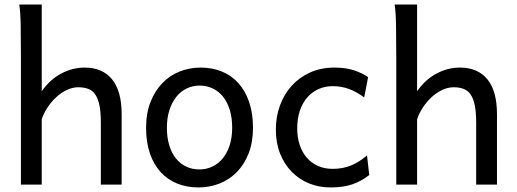

<svg xmlns="http://www.w3.org/2000/svg" viewBox="-20 -801 2242 833"><path d="M417.5 0V-268.6Q417.5 -314.5 411.4 -344.2Q405.3 -374 393.1 -391.4Q380.9 -408.7 362.5 -415.5Q344.2 -422.4 319.8 -422.4Q293.5 -422.4 268.3 -409.9Q243.2 -397.5 222.2 -377.7Q201.2 -357.9 185.1 -333Q168.9 -308.1 161.1 -283.2V0H70.8V-551.8Q70.8 -630.9 69.8 -690.2Q68.8 -749.5 63.5 -781.2H161.1V-405.3Q197.3 -456.5 246.1 -482.2Q294.9 -507.8 346.7 -507.8Q424.8 -507.8 466.3 -456.8Q507.8 -405.8 507.8 -305.2V0Z M704.1 -246.6Q704.1 -204.1 714.4 -170.4Q724.6 -136.7 743.4 -113.5Q762.2 -90.3 788.1 -78.1Q814 -65.9 845.7 -65.9Q875 -65.9 900.9 -78.1Q926.8 -90.3 946 -113.5Q965.3 -136.7 976.3 -170.4Q987.3 -204.1 987.3 -246.6Q987.3 -289.6 977.1 -323.5Q966.8 -357.4 948 -381.1Q929.2 -404.8 903.1 -417.2Q877 -429.7 845.7 -429.7Q815.9 -429.7 790 -417.2Q764.2 -404.8 745.1 -381.1Q726.1 -357.4 715.1 -323.5Q704.1 -289.6 704.1 -246.6ZM613.8 -246.6Q613.8 -309.6 632.8 -358.2Q651.9 -406.7 684.1 -440.2Q716.3 -473.6 759.3 -490.7Q802.2 -507.8 850.6 -507.8Q900.9 -507.8 942.6 -490.7Q984.4 -473.6 1014.4 -440.2Q1044.4 -406.7 1061 -358.2Q1077.6 -309.6 1077.6 -246.6Q1077.6 -183.6 1058.6 -135.3Q1039.6 -86.9 1007.3 -54.2Q975.1 -21.5 932.1 -4.6Q889.2 12.2 840.8 12.2Q790.5 12.2 748.8 -4.6Q707 -21.5 677 -54.2Q647 -86.9 630.4 -135.3Q613.8 -183.6 613.8 -246.6Z M1582 -41.5Q1563.5 -27.3 1545.2 -17.3Q1526.9 -7.3 1506.8 -0.7Q1486.8 5.9 1463.9 9Q1440.9 12.2 1413.6 12.2Q1364.3 12.2 1321.3 -5.1Q1278.3 -22.5 1246.1 -55.2Q1213.9 -87.9 1195.3 -134.3Q1176.8 -180.7 1176.8 -239.3Q1176.8 -294.4 1194.6 -343.3Q1212.4 -392.1 1245.4 -428.7Q1278.3 -465.3 1325.4 -486.6Q1372.6 -507.8 1430.7 -507.8Q1479.5 -507.8 1514.9 -496.3Q1550.3 -484.9 1577.1 -466.3L1560.1 -378.4Q1526.9 -402.8 1494.1 -415Q1461.4 -427.2 1423.3 -427.2Q1390.6 -427.2 1362.5 -414.8Q1334.5 -402.3 1313.7 -378.9Q1293 -355.5 1281.2 -321.3Q1269.5 -287.1 1269.5 -244.1Q1269.5 -204.6 1280.3 -172.4Q1291 -140.1 1311 -116.9Q1331.1 -93.8 1359.4 -81.1Q1387.7 -68.4 1423.3 -68.4Q1467.8 -68.4 1503.9 -83.5Q1540 -98.6 1572.3 -127Z M2045.9 0V-268.6Q2045.9 -314.5 2039.8 -344.2Q2033.7 -374 2021.5 -391.4Q2009.3 -408.7 1991 -415.5Q1972.7 -422.4 1948.2 -422.4Q1921.9 -422.4 1896.7 -409.9Q1871.6 -397.5 1850.6 -377.7Q1829.6 -357.9 1813.5 -333Q1797.4 -308.1 1789.6 -283.2V0H1699.2V-551.8Q1699.2 -630.9 1698.2 -690.2Q1697.3 -749.5 1691.9 -781.2H1789.6V-405.3Q1825.7 -456.5 1874.5 -482.2Q1923.3 -507.8 1975.1 -507.8Q2053.2 -507.8 2094.7 -456.8Q2136.2 -405.8 2136.2 -305.2V0Z"/></svg>

Font: Andika Cyr
Style: Regular
Weight: 400
Designer: Victor Gaultney, Annie Olsen, Julie Remington, Don Collingsworth, Eric Hays, Becca Hirsbrunner
Foundry: SIL International
Version: Version 5.000